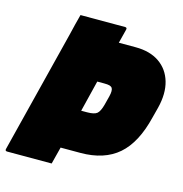

<svg xmlns="http://www.w3.org/2000/svg" viewBox="-141 -796 850 891"><g transform="rotate(15 284.0 -350.0)"><path d="M137 -700H351Q362 -700 359 -689Q351 -656 342 -622H423Q492 -622 537 -591Q582 -560 598 -505Q614 -450 596 -378L583 -328Q552 -200 484 -141Q416 -82 302 -82H207Q196 -41 186 0H-28Q-39 0 -36 -11Q1 -158 38 -305.5Q75 -453 112 -600Q118 -625 124 -650Q130 -675 137 -700ZM325 -422H292Q274 -347 255 -272H283Q318 -272 331 -283Q344 -294 353 -328L364 -371Q371 -400 364 -411Q360 -417 351.5 -419.5Q343 -422 325 -422Z"/></g></svg>

Font: Recursive Sn Lnr St XBk
Style: Italic
Weight: 1000
Italic angle: -15°
Version: Version 1.079;hotconv 1.0.112;makeotfexe 2.5.65598; ttfautoh